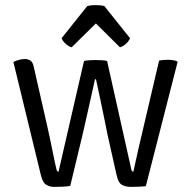

<svg xmlns="http://www.w3.org/2000/svg" viewBox="-20 -729 744 753"><path d="M32.5 -486Q47 -493 58 -495.2Q69 -497.5 78 -497.5Q89 -497.5 98.5 -492Q108 -486.5 112 -468.5L165 -235.5Q175.5 -189.5 185 -141.8Q194.5 -94 201.5 -64.5Q203.5 -55.5 209.5 -55.5L309.5 -490Q317.5 -492 332 -492.8Q346.5 -493.5 355 -493.5Q364.5 -493.5 378.5 -492.8Q392.5 -492 400 -490L495 -64.5Q497 -55.5 503 -55.5Q513.5 -104 523.5 -148Q533.5 -192 544 -235.5L604 -491.5Q610.5 -493 620 -493.8Q629.5 -494.5 639.5 -494.5Q649.5 -494.5 658.5 -493Q667.5 -491.5 674 -489L676.5 -486L552 1Q541.5 2.5 524.8 3.2Q508 4 494.5 4Q473.5 4 458.8 -3.8Q444 -11.5 437 -43.5L402 -199.5Q396.5 -227 389 -264Q381.5 -301 373 -341.2Q364.5 -381.5 356.5 -418H352.5Q344.5 -381.5 335.5 -341.2Q326.5 -301 318.2 -264Q310 -227 303.5 -199.5L255.5 0Q243 2.5 225 3.2Q207 4 192.5 4Q176 4 161.8 -4Q147.5 -12 140 -43.5ZM389.5 -705 490 -579Q484 -565.5 472.8 -556Q461.5 -546.5 450.5 -543.5L356 -637L261 -543.5Q250 -546.5 238.8 -556Q227.5 -565.5 221.5 -579L322 -705Q328.5 -707 337.5 -708Q346.5 -709 356 -709Q365 -709 374 -708Q383 -707 389.5 -705Z"/></svg>

Font: Signika Light
Style: Regular
Weight: 300
Designer: Anna Giedry
Foundry: Anna Giedry
Version: Version 2.000